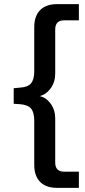

<svg xmlns="http://www.w3.org/2000/svg" viewBox="-20 -725 410 925"><path d="M254 180Q202 180 173.5 151.5Q145 123 145 69V-143Q145 -184 129.5 -202Q114 -220 77 -223L46 -225V-300L77 -303Q114 -305 129.5 -323.5Q145 -342 145 -382V-594Q145 -648 173.5 -676.5Q202 -705 254 -705H360V-627H289Q246 -627 246 -583V-371Q246 -330 224.5 -300Q203 -270 171 -262Q203 -255 224.5 -225Q246 -195 246 -154V58Q246 102 289 102H360V180Z"/></svg>

Font: Nunito Sans SemiBold
Style: Regular
Weight: 600
Designer: Vernon Adams
Foundry: Vernon Adams
Version: Version 3.101; ttfautohint (v1.8.4.7-5d5b);gftools[0.9.27]